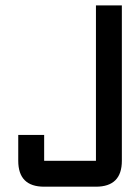

<svg xmlns="http://www.w3.org/2000/svg" viewBox="-20 -704 528 724"><path d="M341.8 -683.6H439.5V-97.7Q439.5 0 341.8 0H146.5Q48.8 0 48.8 -97.7V-195.3H146.5V-97.7H341.8Z"/></svg>

Font: BabelStone Runic
Style: Regular
Weight: 400
Designer: Andrew West
Foundry: BabelStone
Version: Version 7.004 November 9, 2023